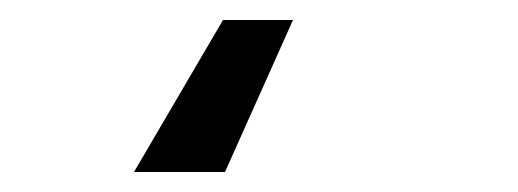

<svg xmlns="http://www.w3.org/2000/svg" viewBox="-20 -9 518 192"><path d="M114 163 203 11H273L205 163Z"/></svg>

Font: Coval
Style: Medium
Weight: 500
Foundry: Context Ltd
Version: Version 001.000